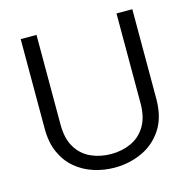

<svg xmlns="http://www.w3.org/2000/svg" viewBox="-104 -803 911 914"><g transform="rotate(-15 351.5 -346.5)"><path d="M352 7Q298.5 7 249.2 -8.9Q199.8 -24.7 160.8 -57.4Q121.8 -90 99.2 -140Q76.6 -190 76.6 -259V-700H154.5V-257.5Q154.5 -188.4 181.3 -144.6Q208.1 -100.8 253.3 -80.4Q298.5 -60 352 -60Q405.8 -60 450.5 -80.4Q495.2 -100.8 521.9 -144.6Q548.7 -188.4 548.7 -257.5V-700H626.7V-259Q626.7 -167.5 587.7 -108.6Q548.7 -49.7 486 -21.4Q423.3 7 352 7Z"/></g></svg>

Font: Envelope Sans Variable
Style: Regular
Weight: 500
Designer: Andreas Rasmussen / Norman Anderson
Foundry: mail.de GmbH
Version: Version 1.150